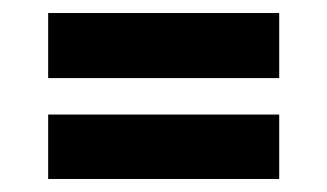

<svg xmlns="http://www.w3.org/2000/svg" viewBox="-20 -480 503 295"><path d="M54 -360V-460H409V-360ZM54 -205V-304H409V-205Z"/></svg>

Font: Kreon
Style: Bold
Weight: 700
Designer: Julia Petretta
Foundry: Julia Petretta and Eli Heuer
Version: Version 2.002